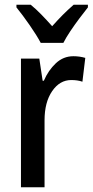

<svg xmlns="http://www.w3.org/2000/svg" viewBox="-20 -786 389 806"><path d="M288 -550Q314 -550 338 -543L326 -443Q306 -450 279 -450Q231 -450 199 -403.5Q167 -357 167 -281V0H68V-540H145L159 -447H164Q183 -491 214.5 -520.5Q246 -550 288 -550ZM151 -606Q134 -638 104.5 -680.5Q75 -723 49 -755V-766H109Q130 -749 153 -725.5Q176 -702 199 -676Q224 -704 244 -724Q264 -744 289 -766H349V-755Q333 -735 313.5 -709Q294 -683 275.5 -655.5Q257 -628 246 -606Z"/></svg>

Font: Noto Sans Khmer Condensed Medium
Style: Regular
Weight: 500
Width: 3
Designer: Danh Hong and the Monotype Design Team
Foundry: Monotype Imaging Inc.
Version: Version 2.004; ttfautohint (v1.8.4.7-5d5b)